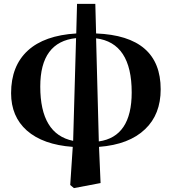

<svg xmlns="http://www.w3.org/2000/svg" viewBox="-20 -737 883 987"><path d="M488 -10Q657 -34 657 -262Q657 -517 474 -540ZM371 -541Q187 -522 187 -292Q187 -47 356 -13ZM474 -565Q806 -552 806 -278Q806 -149 726 -73Q644 6 489 18L497 204L360 230L341 214L354 18Q201 7 118 -66Q37 -138 37 -258Q37 -398 123 -477Q208 -555 372 -565L376 -717H470Z"/></svg>

Font: Source Han Serif CN Heavy
Style: Regular
Weight: 900
Designer: Ryoko NISHIZUKA  (kana & ideographs); Frank Grießhammer (Latin, Greek & Cyrillic); Wenlong ZHANG  (bopomofo); Sandoll Co
Foundry: Adobe Systems Incorporated
Version: Version 1.000;PS 1;hotconv 16.6.53;makeotf.lib2.5.65590